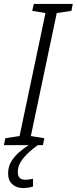

<svg xmlns="http://www.w3.org/2000/svg" viewBox="-26 -734 388 971"><path d="M-6 0 1 -35 73 -46 204 -668 137 -679 145 -714H342L335 -679L261 -668L130 -46L198 -35L191 0ZM90 217Q58 217 36.5 198Q15 179 15 143Q15 110 30 84.5Q45 59 68.5 38Q92 17 119 0H165Q144 15 120.5 36Q97 57 80.5 82Q64 107 64 137Q64 156 73.5 165.5Q83 175 101 175Q112 175 122.5 173.5Q133 172 141 170V209Q130 213 117 215Q104 217 90 217Z"/></svg>

Font: Noto Sans Display Light
Style: Italic
Weight: 300
Italic angle: -12°
Designer: Monotype Design Team
Foundry: Monotype Imaging Inc.
Version: Version 2.003